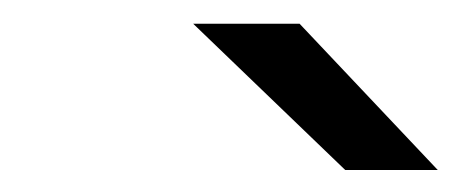

<svg xmlns="http://www.w3.org/2000/svg" viewBox="-20 -758 398 166"><path d="M358.5 -611H278.5L147 -737.5H239Z"/></svg>

Font: Epilogue Medium
Style: Italic
Weight: 500
Italic angle: -12°
Designer: Tyler Finck
Foundry: Etcetera Type Co
Version: Version 2.112